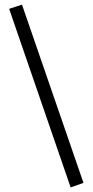

<svg xmlns="http://www.w3.org/2000/svg" viewBox="-20 -780 405 840"><path d="M345.2 20 289.1 40 20 -741.2 76.2 -759.8Z"/></svg>

Font: Berkshire Swash
Style: Regular
Weight: 700
Designer: Astigmatic (AOETI)
Foundry: Astigmatic (AOETI)
Version: Version 1.000